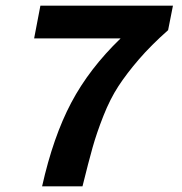

<svg xmlns="http://www.w3.org/2000/svg" viewBox="-20 -655 640 675"><path d="M128 0Q167 -174 230.5 -294Q294 -414 404 -520H100L122 -635H588L571 -549Q511 -496 468 -446Q425 -396 396 -351.5Q367 -307 343.5 -247.5Q320 -188 305.5 -136.5Q291 -85 270 0Z"/></svg>

Font: TypoPRO Source Code Pro
Style: Bold Italic
Weight: 700
Italic angle: -11°
Monospace: yes
Designer: Paul D. Hunt, Teo Tuominen
Foundry: Adobe Systems Incorporated
Version: Version 1.030;PS 1.0;hotconv 1.0.84;makeotf.lib2.5.63406